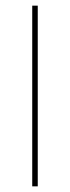

<svg xmlns="http://www.w3.org/2000/svg" viewBox="-20 -659 248 679"><path d="M113.5 -639V0H94V-639Z"/></svg>

Font: Anek Malayalam Thin
Style: Regular
Weight: 250
Version: Version 1.003